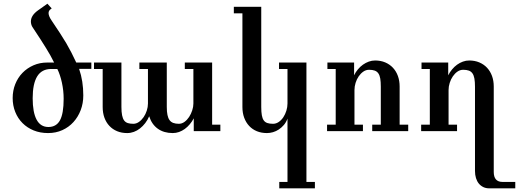

<svg xmlns="http://www.w3.org/2000/svg" viewBox="-20 -717 2838 1050"><path d="M479.5 -340.3H412.6Q424.3 -306.6 429.9 -270.5Q435.5 -234.4 435.5 -194.8Q435.5 -152.3 421.4 -115Q407.2 -77.6 381.8 -49.6Q356.4 -21.5 321 -5.4Q285.6 10.7 242.7 10.7Q199.7 10.7 164.3 -3.7Q128.9 -18.1 103.3 -43.7Q77.6 -69.3 63.5 -104.5Q49.3 -139.6 49.3 -180.7Q49.3 -221.7 63.5 -257.1Q77.6 -292.5 103 -318.6Q128.4 -344.7 163.1 -359.9Q197.8 -375 238.3 -375H275.9Q265.6 -396 255.1 -414.6Q244.6 -433.1 231.4 -454.6Q218.3 -476.1 200.9 -502.9Q183.6 -529.8 159.2 -566.4Q153.8 -573.7 151.4 -582.5Q148.9 -591.3 148.9 -599.1Q148.9 -632.3 187 -659.7L239.3 -696.8L262.7 -670.9Q251.5 -663.6 248.5 -657.7Q245.6 -651.9 245.6 -645Q245.6 -638.2 249.3 -628.2Q252.9 -618.2 262.7 -604Q289.1 -564.9 308.3 -535.4Q327.6 -505.9 342.8 -480Q357.9 -454.1 370.6 -429.2Q383.3 -404.3 397 -375H479.5ZM328.1 -176.8Q328.1 -198.7 325.7 -221.2Q323.2 -243.7 318.6 -264.9Q314 -286.1 307.6 -305.2Q301.3 -324.2 293.5 -339.8H260.3Q208.5 -339.8 183.6 -299.6Q158.7 -259.3 158.7 -179.7Q158.7 -102.5 180.2 -62.5Q201.7 -22.5 244.6 -22.5Q288.1 -22.5 308.1 -59.3Q328.1 -96.2 328.1 -176.8Z M1185.1 0H1039.6V-69.8Q1030.3 -52.2 1017.8 -37.4Q1005.4 -22.5 990.5 -11.7Q975.6 -1 959 4.9Q942.4 10.7 924.8 10.7Q876 10.7 842.8 -13.2Q809.6 -37.1 795.9 -81.1Q787.1 -60.5 774.2 -43.7Q761.2 -26.9 745.6 -14.6Q730 -2.4 712.2 4.2Q694.3 10.7 675.8 10.7Q645 10.7 620.4 0.5Q595.7 -9.8 578.1 -28.6Q560.5 -47.4 551 -73.5Q541.5 -99.6 541.5 -131.8V-339.8H494.1V-375H644V-132.3Q644 -104.5 647.7 -86.4Q651.4 -68.4 658.9 -58.1Q666.5 -47.9 679 -43.9Q691.4 -40 709 -40Q725.6 -40 740 -50.3Q754.4 -60.5 765.4 -76.4Q776.4 -92.3 782.7 -112.1Q789.1 -131.8 789.1 -150.9V-339.8H742.2V-375H892.1V-132.3Q892.1 -106 895.8 -88.4Q899.4 -70.8 907.2 -60.1Q915 -49.3 927.7 -44.7Q940.4 -40 958 -40Q974.6 -40 989 -50.5Q1003.4 -61 1014.2 -77.4Q1024.9 -93.8 1031.2 -113.3Q1037.6 -132.8 1037.6 -150.9V-339.8H990.7V-375H1140.1V-35.2H1185.1Z M1702.1 313H1507.3V277.8H1552.2V-68.4Q1544.9 -48.3 1532.5 -33.7Q1520 -19 1504.9 -9Q1489.7 1 1472.9 5.9Q1456.1 10.7 1439.9 10.7Q1409.7 10.7 1385 0.7Q1360.4 -9.3 1342.8 -28.1Q1325.2 -46.9 1315.4 -73.2Q1305.7 -99.6 1305.7 -131.8V-644H1258.8V-679.7H1408.7V-132.3Q1408.7 -104.5 1411.9 -86.7Q1415 -68.8 1422.4 -58.6Q1429.7 -48.3 1442.1 -44.2Q1454.6 -40 1473.1 -40Q1489.7 -40 1504.4 -50Q1519 -60.1 1529.5 -75.9Q1540 -91.8 1546.1 -111.6Q1552.2 -131.3 1552.2 -150.9V-339.8H1505.9V-375H1655.8V277.8H1702.1Z M2212.4 0H2015.6V-35.2H2062.5V-243.2Q2062.5 -269.5 2059.6 -287.1Q2056.6 -304.7 2049.3 -315.4Q2042 -326.2 2029.5 -330.8Q2017.1 -335.4 1998.5 -335.4Q1981.4 -335.4 1967 -325.4Q1952.6 -315.4 1941.7 -299.6Q1930.7 -283.7 1924.6 -263.9Q1918.5 -244.1 1918.5 -224.1V-35.2H1964.8V0H1768.6V-35.2H1815.9V-339.8H1770.5V-375H1916.5V-305.2Q1924.8 -322.8 1937.3 -337.6Q1949.7 -352.5 1964.8 -363.3Q1980 -374 1996.8 -380.1Q2013.7 -386.2 2031.2 -386.2Q2062 -386.2 2086.7 -375.7Q2111.3 -365.2 2128.9 -346.4Q2146.5 -327.6 2156 -301.5Q2165.5 -275.4 2165.5 -243.7V-35.2H2212.4Z M2797.9 313H2655.8Q2637.7 313 2623.3 306.2Q2608.9 299.3 2598.6 286.9Q2588.4 274.4 2583 256.8Q2577.6 239.3 2577.6 218.3V-243.2Q2577.6 -269 2574.5 -286.9Q2571.3 -304.7 2564 -315.4Q2556.6 -326.2 2544.2 -330.8Q2531.7 -335.4 2513.2 -335.4Q2496.1 -335.4 2481.7 -325.4Q2467.3 -315.4 2456.3 -299.3Q2445.3 -283.2 2439.2 -263.4Q2433.1 -243.7 2433.1 -224.1V-35.2H2479.5V0H2283.2V-35.2H2330.6V-339.8H2285.2V-375H2431.2V-305.2Q2439.9 -322.8 2452.4 -337.6Q2464.8 -352.5 2479.7 -363.3Q2494.6 -374 2511.5 -380.1Q2528.3 -386.2 2545.9 -386.2Q2576.7 -386.2 2601.3 -375.7Q2626 -365.2 2643.6 -346.4Q2661.1 -327.6 2670.7 -301.5Q2680.2 -275.4 2680.2 -243.7V223.1Q2680.2 251 2692.4 264.4Q2704.6 277.8 2726.6 277.8H2797.9Z"/></svg>

Font: Arian Grqi
Style: Italic
Weight: 400
Italic angle: -15°
Designer: Ruben Hakobyan (Tarumian)
Foundry: Ruben Hakobyan (Tarumian)
Version: Version 1.002